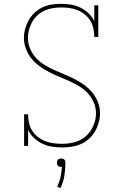

<svg xmlns="http://www.w3.org/2000/svg" viewBox="-20 -763 640 1004"><path d="M306 8Q279 8 252.5 4Q226 0 202 -11.5Q178 -23 158 -41.5Q138 -60 127 -84V0H106V-165H127Q127 -143 131.5 -121Q136 -99 148 -80Q160 -61 178 -47Q196 -33 216.5 -25Q237 -17 259.5 -14Q282 -11 304 -11Q326 -11 348.5 -14.5Q371 -18 391.5 -27Q412 -36 429 -51Q446 -66 457.5 -85Q469 -104 475.5 -126Q482 -148 482 -170Q482 -200 470.5 -227Q459 -254 439 -275.5Q419 -297 394 -312Q369 -327 342.5 -339Q316 -351 289 -362Q262 -373 236 -386.5Q210 -400 186 -417.5Q162 -435 144 -457.5Q126 -480 115.5 -508Q105 -536 105 -565Q105 -589 112 -613.5Q119 -638 131 -659Q143 -680 161.5 -697Q180 -714 202 -724.5Q224 -735 248.5 -739Q273 -743 298 -743Q324 -743 350 -739Q376 -735 400 -723.5Q424 -712 443 -693.5Q462 -675 473 -652V-735H494V-570H473Q473 -592 468.5 -613.5Q464 -635 452.5 -654Q441 -673 424 -687Q407 -701 386.5 -709.5Q366 -718 344 -721Q322 -724 300 -724Q278 -724 256 -720.5Q234 -717 214 -708Q194 -699 177 -684Q160 -669 149 -649.5Q138 -630 132 -608.5Q126 -587 126 -565Q126 -536 137.5 -508.5Q149 -481 169 -459.5Q189 -438 214 -423Q239 -408 265.5 -396Q292 -384 319 -373Q346 -362 372 -348.5Q398 -335 421.5 -318Q445 -301 463.5 -278Q482 -255 492.5 -227.5Q503 -200 503 -170Q503 -146 496 -121.5Q489 -97 476.5 -75.5Q464 -54 445 -37Q426 -20 403.5 -10Q381 0 356 4Q331 8 306 8ZM296 221 279 213Q291 189 296.5 163Q302 137 304 110H300Q296 110 291.5 109Q287 108 283.5 104.5Q280 101 279 96.5Q278 92 278 88Q278 83 279 79Q280 75 283.5 71.5Q287 68 291.5 67Q296 66 300 66Q304 66 308.5 67Q313 68 316.5 71.5Q320 75 321 79Q322 83 322 88Q322 122 316.5 156Q311 190 296 221Z"/></svg>

Font: Iosevka HT Thin Extended
Style: Regular
Weight: 100
Width: 7
Monospace: yes
Designer: Belleve Invis
Foundry: Belleve Invis
Version: Version 32.3.0; ttfautohint (v1.8.4)